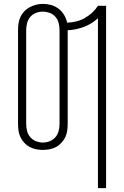

<svg xmlns="http://www.w3.org/2000/svg" viewBox="-20 -765 640 990"><path d="M485 205V-671Q454 -642 413 -626.5Q372 -611 329 -609Q329 -609 329 -609Q329 -609 329 -609V-126Q329 -108 326.5 -90.5Q324 -73 316.5 -57.5Q309 -42 296.5 -28.5Q284 -15 269 -7Q254 1 236.5 4.5Q219 8 201 8Q183 8 165.5 4.5Q148 1 133 -7Q118 -15 105.5 -28.5Q93 -42 85.5 -57.5Q78 -73 75.5 -90.5Q73 -108 73 -126V-609Q73 -627 75.5 -644.5Q78 -662 85.5 -678Q93 -694 105.5 -707Q118 -720 133.5 -728Q149 -736 166 -740.5Q183 -745 201 -745Q223 -745 244 -739Q265 -733 282 -720Q299 -707 310.5 -688Q322 -669 326 -648Q350 -649 373 -654.5Q396 -660 416.5 -671.5Q437 -683 454.5 -699Q472 -715 485 -735H527V205ZM201 -30Q219 -30 236.5 -37Q254 -44 266 -58Q278 -72 282.5 -90Q287 -108 287 -126V-609Q287 -627 282.5 -645.5Q278 -664 266 -678Q254 -692 236 -698.5Q218 -705 200 -705Q182 -705 164.5 -698Q147 -691 135.5 -677Q124 -663 119.5 -645Q115 -627 115 -609V-126Q115 -108 119.5 -90Q124 -72 136 -58Q148 -44 165.5 -37Q183 -30 201 -30Z"/></svg>

Font: Iosevka Curly XLtEx
Style: Regular
Weight: 200
Width: 7
Monospace: yes
Designer: Belleve Invis
Foundry: Belleve Invis
Version: Version 11.1.0; ttfautohint (v1.8.3)